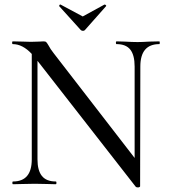

<svg xmlns="http://www.w3.org/2000/svg" viewBox="-20 -806 746 840"><path d="M677 -613Q594 -613 594 -515L593 9Q593 11 590 12.5Q587 14 583 14Q576 14 573 10L144 -540V-109Q144 -60 163.5 -36Q183 -12 224 -12Q227 -12 227 -6Q227 0 224 0Q199 0 185 -1L132 -2L79 -1Q64 0 37 0Q34 0 34 -6Q34 -12 37 -12Q119 -12 119 -109V-570Q79 -613 36 -613Q33 -613 33 -619Q33 -625 36 -625L80 -624Q93 -623 115 -623Q135 -623 150 -624Q165 -625 171 -625Q179 -625 182.5 -621.5Q186 -618 193 -606Q200 -592 215 -573L569 -115V-515Q569 -565 550 -589Q531 -613 490 -613Q487 -613 487 -619Q487 -625 490 -625L526 -624Q560 -622 582 -622Q601 -622 633 -624L677 -625Q679 -625 679 -619Q679 -613 677 -613ZM239 -779V-780Q239 -783 241 -785Q243 -787 245 -786L342 -734L437 -786H438Q441 -786 443.5 -783Q446 -780 444 -779L352 -675Q349 -671 343 -671Q337 -671 333 -675Z"/></svg>

Font: Cormorant Upright Medium
Style: Regular
Weight: 500
Designer: Christian Thalmann (Catharsis Fonts)
Foundry: Catharsis Fonts
Version: Version 3.302